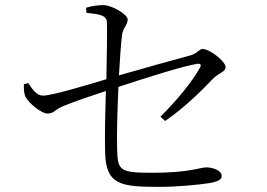

<svg xmlns="http://www.w3.org/2000/svg" viewBox="-20 -765 1040 749"><path d="M90 -441 73 -436C73 -418 73 -399 80 -387C92 -361 144 -322 164 -322C191 -322 190 -335 224 -350C269 -369 342 -393 393 -410C391 -344 388 -244 390 -171C393 -43 451 -36 603 -36C671 -36 755 -44 799 -51C826 -56 845 -63 845 -78C845 -101 809 -112 785 -112C760 -112 718 -91 576 -91C448 -91 439 -99 437 -181C435 -240 438 -336 442 -426C533 -456 692 -507 749 -516C763 -518 767 -511 759 -499C729 -446 671 -374 606 -310L624 -293C703 -347 774 -419 811 -458C835 -482 860 -484 860 -503C860 -526 798 -574 770 -574C757 -574 751 -557 723 -549C660 -532 530 -496 444 -471C448 -538 452 -597 456 -628C459 -656 478 -667 478 -689C478 -709 416 -745 384 -745C364 -745 339 -742 316 -735L317 -715C365 -710 395 -706 397 -680C399 -638 396 -539 395 -456C328 -436 184 -392 148 -392C125 -392 110 -411 90 -441Z"/></svg>

Font: Noto Serif CJK KR Light
Style: Regular
Weight: 300
Designer: Ryoko NISHIZUKA 西塚涼子 (kana & ideographs); Frank Grießhammer (Latin, Greek & Cyrillic); Wenlong ZHANG 张文龙 (bopomofo); San
Foundry: Adobe
Version: Version 2.001;hotconv 1.1.0;makeotfexe 2.6.0